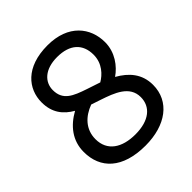

<svg xmlns="http://www.w3.org/2000/svg" viewBox="-201 -869 1018 1018"><g transform="rotate(-45 308.0 -360.0)"><path d="M451 -360C499 -393 544 -452 544 -528C544 -636 472 -732 316 -732C152 -732 80 -640 80 -540C80 -462 118 -415 174 -383C102 -343 52 -282 52 -196C52 -72 136 12 308 12C460 12 564 -64 564 -188C564 -270 517 -323 451 -360ZM308 -652C404 -652 454 -604 454 -524C454 -458 411 -416 375 -395L348 -404L300 -420C223 -446 168 -468 168 -544C168 -604 216 -652 308 -652ZM312 -68C212 -68 144 -112 144 -200C144 -274 193 -322 258 -346C260 -345 262 -345 264 -344L312 -328C389 -302 472 -272 472 -188C472 -116 416 -68 312 -68Z"/></g></svg>

Font: Kufam Arabic Latin Roman Normal
Style: Regular
Weight: 400
Designer: Wael Morcos & Artur Schmal
Version: Version 1.200;PS 001.200;hotconv 1.0.88;makeotf.lib2.5.64775